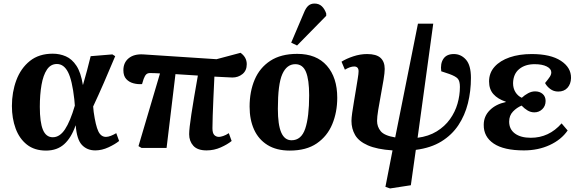

<svg xmlns="http://www.w3.org/2000/svg" viewBox="-20 -832 3267 1080"><path d="M239 15Q174 15 131.5 -18.5Q89 -52 68 -109Q47 -166 47 -236Q47 -314 72 -381Q97 -448 148 -489Q199 -530 277 -530Q316 -530 350.5 -515Q385 -500 410 -462Q435 -424 446 -355H447Q459 -397 469.5 -435.5Q480 -474 490 -516L612 -526L628 -516Q595 -437 564.5 -367Q534 -297 504 -233L507 -202Q518 -125 533 -93.5Q548 -62 576 -62Q588 -62 603.5 -68Q619 -74 634 -83L650 -39Q628 -21 590.5 -3.5Q553 14 516 14Q470 14 441 -16.5Q412 -47 406 -126H405Q381 -57 341 -21Q301 15 239 15ZM277 -60Q316 -60 345.5 -104.5Q375 -149 401 -238L398 -273Q386 -381 362.5 -426.5Q339 -472 300 -472Q265 -472 244 -440.5Q223 -409 213.5 -354.5Q204 -300 204 -231Q204 -144 221.5 -102Q239 -60 277 -60Z M1142 14Q1091 14 1067.5 -12Q1044 -38 1044 -77Q1044 -108 1056.5 -190Q1069 -272 1093 -407Q1062 -409 1030 -411Q998 -413 967 -415L917 0H776L759 -10L880 -419Q864 -420 851.5 -420.5Q839 -421 828 -421Q812 -422 803.5 -414.5Q795 -407 788 -388L779 -359Q755 -357 730.5 -363.5Q706 -370 690 -387.5Q674 -405 674 -437Q674 -480 704 -504.5Q734 -529 786 -526L1198 -499L1333 -535Q1368 -510 1368 -471Q1368 -435 1344 -415.5Q1320 -396 1287 -396Q1272 -397 1245 -398Q1218 -399 1186 -401Q1183 -339 1180.5 -282.5Q1178 -226 1176.5 -181.5Q1175 -137 1175 -111Q1175 -83 1185.5 -72.5Q1196 -62 1212 -62Q1220 -62 1235.5 -67Q1251 -72 1267 -83L1283 -39Q1260 -20 1222 -3Q1184 14 1142 14Z M1610 15Q1535 15 1484.5 -16.5Q1434 -48 1409 -103.5Q1384 -159 1384 -232Q1384 -317 1412.5 -384Q1441 -451 1500.5 -490Q1560 -529 1652 -529Q1760 -529 1818.5 -462.5Q1877 -396 1877 -282Q1877 -201 1849 -133.5Q1821 -66 1762 -25.5Q1703 15 1610 15ZM1620 -43Q1675 -43 1697 -108.5Q1719 -174 1719 -296Q1719 -384 1701 -427.5Q1683 -471 1641 -471Q1593 -471 1568 -415Q1543 -359 1543 -220Q1543 -130 1562 -86.5Q1581 -43 1620 -43ZM1651 -576 1618 -592 1689 -759Q1700 -787 1714 -799.5Q1728 -812 1749 -812Q1774 -812 1790 -797Q1806 -782 1815 -756V-743Z M2174 228 2148 219 2188 14Q2100 8 2049 -14.5Q1998 -37 1977.5 -72.5Q1957 -108 1957 -152Q1957 -168 1961 -197Q1965 -226 1971 -260.5Q1977 -295 1982.5 -329.5Q1988 -364 1992.5 -391Q1997 -418 1997 -431Q1997 -458 1972 -458Q1950 -458 1920 -440L1901 -485Q1928 -502 1967 -515Q2006 -528 2045 -528Q2097 -528 2120.5 -506.5Q2144 -485 2144 -444Q2144 -423 2137.5 -383.5Q2131 -344 2122.5 -299Q2114 -254 2107.5 -214Q2101 -174 2101 -152Q2101 -119 2121.5 -94Q2142 -69 2203 -59L2331 -699H2417L2329 -57Q2391 -65 2436.5 -93Q2482 -121 2511 -161.5Q2540 -202 2553.5 -249Q2567 -296 2567 -343Q2567 -376 2555 -389.5Q2543 -403 2507 -416L2462 -431Q2456 -474 2474 -501Q2492 -528 2533 -528Q2573 -528 2601 -496.5Q2629 -465 2629 -394Q2629 -319 2612 -251Q2595 -183 2558.5 -128Q2522 -73 2463 -36.5Q2404 0 2319 11L2291 210Z M2927 14Q2814 14 2757 -24.5Q2700 -63 2701 -130Q2701 -178 2735 -212Q2769 -246 2825 -258V-260Q2780 -275 2755.5 -302.5Q2731 -330 2731 -374Q2731 -422 2762 -456.5Q2793 -491 2847 -509.5Q2901 -528 2971 -528Q3077 -528 3135 -490Q3193 -452 3192 -393Q3191 -359 3172 -338Q3153 -317 3120 -317Q3094 -317 3074.5 -332Q3055 -347 3046 -365Q3065 -388 3073 -400.5Q3081 -413 3081 -425Q3081 -445 3055.5 -458Q3030 -471 2987 -471Q2934 -471 2900.5 -443.5Q2867 -416 2866 -364Q2866 -335 2879.5 -313.5Q2893 -292 2915 -282Q2931 -297 2950.5 -307.5Q2970 -318 2990 -318Q3016 -318 3032.5 -303.5Q3049 -289 3049 -264Q3049 -236 3030.5 -218Q3012 -200 2986 -200Q2965 -200 2947 -211Q2929 -222 2914 -238Q2887 -227 2865.5 -204.5Q2844 -182 2844 -148Q2844 -105 2876.5 -81Q2909 -57 2966 -57Q3068 -57 3139 -138L3173 -98Q3137 -46 3072 -16Q3007 14 2927 14Z"/></svg>

Font: Literata 36pt
Style: Bold Italic
Weight: 700
Italic angle: -2°
Designer: Latin by Veronika Burian and Jose Scaglione. Greek by Irene Vlachou. Cyrillic by Vera Evstafieva
Foundry: TypeTogether
Version: Version 3.002